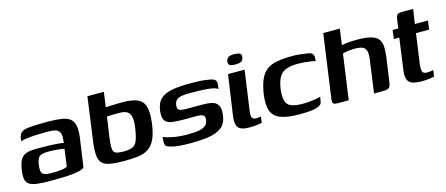

<svg xmlns="http://www.w3.org/2000/svg" viewBox="-41 -936 3150 1355"><g transform="rotate(-15 1534.0 -259.0)"><path d="M216 5Q150 5 109.5 0.5Q69 -4 49 -17.5Q29 -31 24.5 -55Q20 -79 25 -116Q32 -167 47 -194Q62 -221 90 -230.5Q118 -240 162 -240Q188 -240 219 -239.5Q250 -239 280 -238Q310 -237 332 -234.5Q354 -232 362 -230Q367 -266 364 -287Q361 -308 348.5 -319Q336 -330 315 -333Q294 -336 264 -336Q230 -336 195.5 -334.5Q161 -333 129.5 -329.5Q98 -326 74 -320L78 -343Q82 -368 95.5 -379.5Q109 -391 128 -395Q150 -400 193.5 -402Q237 -404 285 -404Q347 -404 388.5 -398Q430 -392 452.5 -374Q475 -356 481.5 -321.5Q488 -287 480 -229L451 -27Q436 -10 377.5 -2.5Q319 5 216 5ZM223 -47Q273 -47 301 -51Q329 -55 339 -64L356 -188Q347 -191 326 -193.5Q305 -196 282.5 -197.5Q260 -199 246 -199Q216 -199 196 -194.5Q176 -190 166 -174Q156 -158 151 -124Q147 -97 150.5 -79.5Q154 -62 170.5 -54.5Q187 -47 223 -47Z M744 4Q680 4 640 -3Q600 -10 581 -30Q562 -50 559 -89Q556 -128 565 -193L608 -505H728L713 -396Q718 -396 731.5 -397Q745 -398 763 -398.5Q781 -399 800.5 -399.5Q820 -400 836 -400Q911 -400 949 -381Q987 -362 997.5 -317.5Q1008 -273 998 -198Q988 -127 968 -86.5Q948 -46 917 -26.5Q886 -7 843 -1.5Q800 4 744 4ZM755 -62Q796 -62 819 -71.5Q842 -81 854.5 -111Q867 -141 876 -203Q883 -253 877 -281Q871 -309 851.5 -321Q832 -333 796 -333Q786 -333 772 -333Q758 -333 744 -332.5Q730 -332 719 -331.5Q708 -331 704 -331L682 -177Q677 -140 677 -117Q677 -94 684 -82Q691 -70 708.5 -66Q726 -62 755 -62Z M1226 4Q1205 4 1178 3Q1151 2 1125.5 -1Q1100 -4 1080 -11Q1065 -15 1056 -20.5Q1047 -26 1044.5 -41.5Q1042 -57 1046 -90Q1073 -79 1104.5 -72.5Q1136 -66 1166.5 -63.5Q1197 -61 1222 -61Q1245 -61 1269.5 -62.5Q1294 -64 1316.5 -69.5Q1339 -75 1354.5 -88Q1370 -101 1373 -123Q1378 -152 1364 -161Q1350 -170 1324 -170H1214Q1172 -170 1138 -174.5Q1104 -179 1087 -201Q1070 -223 1077 -275Q1085 -332 1117 -359.5Q1149 -387 1202.5 -396Q1256 -405 1328 -405Q1355 -405 1390.5 -404Q1426 -403 1452 -398Q1479 -395 1494.5 -389.5Q1510 -384 1516 -372Q1522 -360 1518 -337L1514 -312Q1509 -322 1486.5 -327.5Q1464 -333 1432.5 -335.5Q1401 -338 1366.5 -338.5Q1332 -339 1303 -339Q1277 -339 1254 -335.5Q1231 -332 1216 -320.5Q1201 -309 1197 -282Q1194 -262 1201 -252.5Q1208 -243 1223 -240.5Q1238 -238 1257 -238H1375Q1416 -238 1446 -231Q1476 -224 1490 -200.5Q1504 -177 1497 -126Q1489 -68 1452.5 -40.5Q1416 -13 1358 -4.5Q1300 4 1226 4Z M1654 4Q1594 4 1575 -21.5Q1556 -47 1564 -102L1607 -399H1728L1687 -108Q1682 -73 1689.5 -59.5Q1697 -46 1719 -46Q1731 -46 1741 -48Q1751 -50 1754 -51L1748 -5Q1743 -4 1733 -2Q1723 0 1704 2Q1685 4 1654 4ZM1676 -451Q1647 -451 1635 -458.5Q1623 -466 1625 -487Q1629 -508 1643 -516Q1657 -524 1687 -524Q1715 -523 1727 -515.5Q1739 -508 1735 -487Q1732 -466 1718.5 -458.5Q1705 -451 1676 -451Z M2022 6Q1938 6 1888 -11.5Q1838 -29 1820.5 -72.5Q1803 -116 1813 -193Q1823 -259 1841 -300.5Q1859 -342 1889 -365Q1919 -388 1966 -396.5Q2013 -405 2080 -405Q2106 -405 2129.5 -402.5Q2153 -400 2186 -395Q2203 -393 2214 -387Q2225 -381 2228.5 -367Q2232 -353 2228 -326Q2218 -331 2195 -334.5Q2172 -338 2147 -340Q2122 -342 2101 -342Q2048 -342 2014.5 -329Q1981 -316 1963.5 -285Q1946 -254 1938 -201Q1932 -148 1940 -117Q1948 -86 1977.5 -73Q2007 -60 2062 -60Q2087 -60 2112.5 -62.5Q2138 -65 2160 -68.5Q2182 -72 2194 -77L2188 -43Q2186 -22 2163 -11.5Q2140 -1 2103.5 2.5Q2067 6 2022 6Z M2305 0Q2276 0 2269.5 -8.5Q2263 -17 2266 -41L2331 -505H2452L2436 -388Q2448 -391 2466.5 -393.5Q2485 -396 2506 -397Q2527 -398 2545 -398Q2610 -398 2648 -388Q2686 -378 2702.5 -356.5Q2719 -335 2721 -302Q2723 -269 2717 -223L2693 -55Q2690 -31 2684 -19.5Q2678 -8 2666 -4Q2654 0 2632 0H2567L2600 -241Q2606 -283 2598.5 -304.5Q2591 -326 2570.5 -333.5Q2550 -341 2515 -341Q2503 -341 2486 -339.5Q2469 -338 2453.5 -335.5Q2438 -333 2428 -329L2382 0Z M2916 4Q2869 4 2844 -6.5Q2819 -17 2811.5 -41.5Q2804 -66 2810 -109L2841 -335H2801L2810 -399H2851L2859 -458Q2862 -479 2866.5 -489Q2871 -499 2881 -502Q2891 -505 2910 -505H2988Q2987 -502 2986 -495.5Q2985 -489 2984 -479L2972 -399H3068L3059 -335H2963L2933 -120Q2928 -81 2933.5 -63.5Q2939 -46 2970 -46Q2980 -46 2993.5 -48Q3007 -50 3013 -52L3007 -5Q3000 -4 2975.5 0Q2951 4 2916 4Z"/></g></svg>

Font: Genos Thin SemiBold
Style: Italic
Weight: 600
Italic angle: -8°
Version: Version 1.010